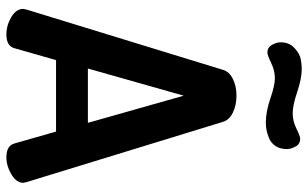

<svg xmlns="http://www.w3.org/2000/svg" viewBox="-206 -780 986 615"><g transform="rotate(90 287.5 -473.0)"><path d="M91 0Q62 0 35.5 -15.5Q9 -31 9 -54Q9 -56 11 -64L204 -693Q210 -714 233.5 -725.5Q257 -737 287 -737Q317 -737 341 -725.5Q365 -714 371 -693L564 -64Q566 -56 566 -54Q566 -32 539 -16Q512 0 484 0Q447 0 440 -26L402 -159H173L135 -26Q128 0 91 0ZM200 -261H374L287 -568ZM231 -860Q207 -860 182 -848Q157 -836 149 -836Q132 -836 124 -851Q116 -866 116 -878Q116 -906 134 -922.5Q152 -939 168.5 -942.5Q185 -946 202 -946Q232 -946 275 -931.5Q318 -917 344 -917Q368 -917 392.5 -929Q417 -941 425 -941Q442 -941 450 -926Q458 -911 458 -899Q458 -877 448.5 -862.5Q439 -848 423.5 -841.5Q408 -835 396 -833Q384 -831 373 -831Q338 -831 296 -845.5Q254 -860 231 -860Z"/></g></svg>

Font: Dosis
Style: Bold
Weight: 700
Designer: Edgar Tolentino, Pablo Impallari, Igino Marini
Foundry: Edgar Tolentino, Pablo Impallari, Igino Marini
Version: Version 1.007